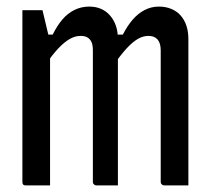

<svg xmlns="http://www.w3.org/2000/svg" viewBox="-20 -563 640 583"><path d="M552 0Q541 0 528 0Q515 0 503 0Q491 0 479 0Q476 0 473.5 -1.5Q471 -3 469.5 -5Q468 -7 468 -11Q468 -51 468 -91Q468 -131 468 -170.5Q468 -210 468 -250Q468 -290 468 -330Q468 -370 468 -410Q468 -432 458.5 -443Q449 -454 431 -454Q414 -454 398 -444.5Q382 -435 364.5 -416Q347 -397 326 -367L315 -458H353Q367 -485 383 -503.5Q399 -522 419 -532.5Q439 -543 463 -543Q483 -543 500 -536Q517 -529 528.5 -516Q540 -503 546 -485Q552 -467 552 -444Q552 -401 552 -358Q552 -315 552 -272Q552 -229 552 -185.5Q552 -142 552 -99Q552 -74 552 -49.5Q552 -25 552 0ZM338 0Q328 0 316.5 0Q305 0 294 0Q283 0 273 0Q270 0 267.5 -1.5Q265 -3 263.5 -5Q262 -7 262 -11Q262 -51 262 -91Q262 -131 262 -171Q262 -211 262 -250.5Q262 -290 262 -330Q262 -370 262 -410Q262 -426 258 -435Q254 -444 246 -449Q238 -454 225 -454Q208 -454 191.5 -444.5Q175 -435 157 -416Q139 -397 118 -366L106 -458H140Q154 -486 170 -504.5Q186 -523 206.5 -533Q227 -543 251 -543Q271 -543 287 -536Q303 -529 314.5 -515.5Q326 -502 332 -484.5Q338 -467 338 -444Q338 -400 338 -351Q338 -302 338 -247.5Q338 -193 338 -131.5Q338 -70 338 0ZM132 0Q122 0 113 0Q104 0 95 0Q86 0 77 0Q68 0 59 0Q56 0 54 -0.5Q52 -1 50.5 -2.5Q49 -4 48.5 -6Q48 -8 48 -11Q48 -81 48 -151Q48 -221 48 -291.5Q48 -362 48 -432Q48 -463 48 -488.5Q48 -514 48 -532Q55 -532 63 -532Q71 -532 78.5 -532Q86 -532 93.5 -532Q101 -532 109 -532Q109 -532 112.5 -517.5Q116 -503 120.5 -484Q125 -465 128.5 -450.5Q132 -436 132 -436Q132 -376 132 -305Q132 -234 132 -157Q132 -80 132 0Z"/></svg>

Font: RecMonoLinear Nerd Font Mono
Style: Regular
Weight: 400
Monospace: yes
Version: Version 1.085; ttfautohint (v1.8.4.7-5d5b);Nerd Fonts 3.2.1